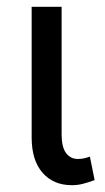

<svg xmlns="http://www.w3.org/2000/svg" viewBox="-20 -534 308 564"><path d="M258 -5Q239 2 223.5 6Q208 10 191 10Q137 10 105 -26.5Q73 -63 73 -130V-514H161V-139Q161 -102 174 -84.5Q187 -67 209 -67Q219 -67 227.5 -69Q236 -71 244 -74Z"/></svg>

Font: Radio Canada Condensed
Style: Regular
Weight: 400
Width: 3
Designer: Charles Daoud, Etienne Aubert Bonn, Alexandre Saumier Demers, Jacques Le Bailly
Foundry: Radio-Canada
Version: Version 2.104; ttfautohint (v1.8.4.7-5d5b);gftools[0.9.28.de